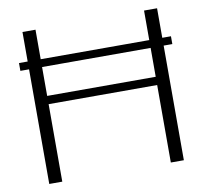

<svg xmlns="http://www.w3.org/2000/svg" viewBox="-78 -786 936 871"><g transform="rotate(-10 390.0 -350.0)"><path d="M740 -528H700V0H640V-357H140V0H80V-528H40V-564H80V-700H140V-564H640V-700H700V-564H740ZM640 -528H140V-395H640Z"/></g></svg>

Font: Fahkwang ExtraLight
Style: Regular
Weight: 275
Designer: Suppakit Chalermlarp | Katatrad Co.,Ltd.
Foundry: Cadson Demak Co.,Ltd.
Version: Version 1.000; ttfautohint (v1.6)